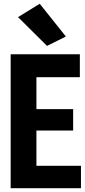

<svg xmlns="http://www.w3.org/2000/svg" viewBox="-20 -999 452 1019"><path d="M36.6 0H409.7V-119.1H173.3V-306.2H368.2V-419.9H173.3V-589.4H403.8V-710.9H36.6ZM229.5 -755.4 329.6 -805.2 190.9 -979 75.7 -908.2Z"/></svg>

Font: Roboto Flex Super Cond Bold
Style: Regular
Weight: 700
Width: 3
Designer: Berlow after Robertson
Foundry: Google
Version: Version 3.000